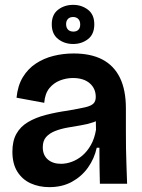

<svg xmlns="http://www.w3.org/2000/svg" viewBox="-20 -756 586 790"><path d="M183 14Q141 14 106.5 -1.5Q72 -17 51.5 -49.5Q31 -82 31 -132Q31 -176 47.5 -205.5Q64 -235 95 -253.5Q126 -272 168 -283Q210 -294 260 -301Q306 -309 330 -314.5Q354 -320 364 -329.5Q374 -339 374 -357Q374 -392 349 -413.5Q324 -435 280 -435Q253 -435 227 -425Q201 -415 183 -393Q165 -371 162 -333L48 -354Q53 -404 74 -438.5Q95 -473 127.5 -494.5Q160 -516 200 -526Q240 -536 283 -536Q354 -536 401.5 -511Q449 -486 473.5 -436Q498 -386 498 -310V-214Q498 -179 498.5 -143Q499 -107 500.5 -71Q502 -35 503 0H391Q390 -35 389.5 -71.5Q389 -108 389 -148H378Q368 -103 342 -66.5Q316 -30 276 -8Q236 14 183 14ZM231 -82Q253 -82 276 -90.5Q299 -99 319 -116Q339 -133 354 -159.5Q369 -186 375 -222L374 -274L400 -275Q387 -261 364 -253Q341 -245 313.5 -240.5Q286 -236 258 -231Q230 -226 207 -217Q184 -208 170 -192.5Q156 -177 156 -150Q156 -118 176.5 -100Q197 -82 231 -82ZM281 -575Q245 -575 219 -595.5Q193 -616 193 -656Q193 -696 219 -716Q245 -736 281 -736Q316 -736 342 -716Q368 -696 368 -656Q368 -615 342 -595Q316 -575 281 -575ZM282 -626Q295 -626 302.5 -633.5Q310 -641 310 -655Q310 -670 302 -678Q294 -686 281 -686Q267 -686 259.5 -678Q252 -670 252 -657Q252 -642 260 -634Q268 -626 282 -626Z"/></svg>

Font: Bricolage Grotesque 60pt SemiBold
Style: Regular
Weight: 600
Version: Version 1.001;gftools[0.9.33.dev8+g029e19f]